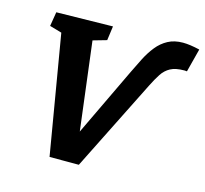

<svg xmlns="http://www.w3.org/2000/svg" viewBox="-104 -833 1013 950"><g transform="rotate(15 403.0 -357.5)"><path d="M228 1 125 -608 63 -626 75 -699 364 -704 354 -631 284 -611 340 -159 507 -509Q525 -547 544 -584Q563 -621 587 -651Q611 -681 643.5 -698.5Q676 -716 720 -716Q755 -716 806 -704L775 -584Q765 -585 764.5 -585Q764 -585 761 -585Q717 -585 691 -571Q665 -557 648 -531Q631 -505 613 -469L378 1Z"/></g></svg>

Font: Bitter
Style: Bold Italic
Weight: 700
Italic angle: -9°
Designer: Sol Matas, and Bitter project Authors
Foundry: Sol Matas
Version: Version 2.001